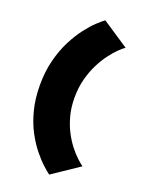

<svg xmlns="http://www.w3.org/2000/svg" viewBox="-196 -893 978 1283"><g transform="rotate(20 293.5 -251.5)"><path d="M322 297 512 169Q494.5 156.5 468.8 132.8Q443 109 415 73.5Q387 38 362.2 -9Q337.5 -56 321.2 -115.2Q305 -174.5 305 -245Q305 -316.5 321.2 -377.8Q337.5 -439 362.2 -488Q387 -537 415 -574.5Q443 -612 468.8 -637.2Q494.5 -662.5 512 -674L322 -800Q303.5 -787 271.2 -757Q239 -727 202.5 -679.5Q166 -632 133.2 -567.8Q100.5 -503.5 79.8 -423Q59 -342.5 59 -245Q59 -148.5 79.8 -68.5Q100.5 11.5 133.2 73Q166 134.5 202.5 179.8Q239 225 271.2 254.5Q303.5 284 322 297Z"/></g></svg>

Font: Anybody ExtraExpanded Black
Style: Regular
Weight: 900
Width: 8
Version: Version 1.113;gftools[0.9.25]